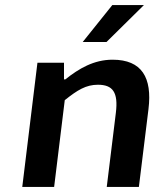

<svg xmlns="http://www.w3.org/2000/svg" viewBox="-20 -739 640 759"><path d="M68 0H194L236 -343C286 -383 320 -404 367 -404C426 -404 448 -374 438 -293L402 0H529L567 -308C582 -432 541 -503 425 -503C351 -503 292 -468 238 -425H233V-491H128ZM549 -719H424L307 -573H401Z"/></svg>

Font: Falling Sky
Style: ExtObl
Weight: 400
Designer: Paul D. Hunt
Foundry: Adobe Systems Incorporated
Version: Version 1.02